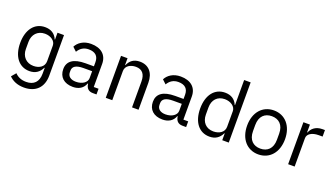

<svg xmlns="http://www.w3.org/2000/svg" viewBox="-76 -1373 3873 2218"><g transform="rotate(20 1860.0 -264.0)"><path d="M495 -516H415V-432H411C384 -497 331 -528 260 -528C132 -528 50 -423 50 -258C50 -93 132 12 260 12C332 12 380 -21 411 -84H415V-12C415 89 361 142 268 142C208 142 163 122 129 86L82 141C122 183 182 212 266 212C411 212 495 125 495 -17ZM284 -60C194 -60 136 -124 136 -214V-302C136 -392 194 -456 284 -456C357 -456 415 -414 415 -357V-166C415 -98 356 -60 284 -60Z M1082 0V-70H1023V-354C1023 -463 949 -528 825 -528C732 -528 670 -482 642 -427L690 -382C718 -429 759 -459 821 -459C903 -459 943 -419 943 -346V-295H841C691 -295 621 -241 621 -144C621 -48 685 12 794 12C866 12 921 -21 943 -84H948C954 -36 978 0 1037 0ZM807 -56C745 -56 705 -85 705 -136V-157C705 -207 746 -235 837 -235H943V-150C943 -97 886 -56 807 -56Z M1276 0V-358C1276 -424 1338 -456 1402 -456C1479 -456 1519 -409 1519 -317V0H1599V-331C1599 -456 1532 -528 1426 -528C1349 -528 1305 -490 1280 -432H1276V-516H1196V0Z M2184 0V-70H2125V-354C2125 -463 2051 -528 1927 -528C1834 -528 1772 -482 1744 -427L1792 -382C1820 -429 1861 -459 1923 -459C2005 -459 2045 -419 2045 -346V-295H1943C1793 -295 1723 -241 1723 -144C1723 -48 1787 12 1896 12C1968 12 2023 -21 2045 -84H2050C2056 -36 2080 0 2139 0ZM1909 -56C1847 -56 1807 -85 1807 -136V-157C1807 -207 1848 -235 1939 -235H2045V-150C2045 -97 1988 -56 1909 -56Z M2628 0H2708V-740H2628V-432H2624C2597 -497 2544 -528 2473 -528C2344 -528 2263 -423 2263 -258C2263 -93 2344 12 2473 12C2544 12 2593 -20 2624 -84H2628ZM2495 -60C2405 -60 2349 -122 2349 -214V-302C2349 -394 2405 -456 2495 -456C2568 -456 2628 -414 2628 -357V-165C2628 -98 2568 -60 2495 -60Z M3073 12C3211 12 3306 -94 3306 -258C3306 -422 3211 -528 3073 -528C2935 -528 2840 -422 2840 -258C2840 -94 2935 12 3073 12ZM3073 -59C2987 -59 2926 -112 2926 -221V-295C2926 -404 2987 -457 3073 -457C3159 -457 3220 -404 3220 -295V-221C3220 -112 3159 -59 3073 -59Z M3518 0V-350C3518 -399 3570 -436 3656 -436H3703V-516H3672C3588 -516 3541 -470 3523 -421H3518V-516H3438V0Z"/></g></svg>

Font: LVC Sans
Style: Regular
Weight: 400
Designer: Mike Abbink, Paul van der Laan, Pieter van Rosmalen
Foundry: Bold Monday
Version: Version 3.0